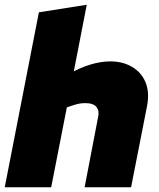

<svg xmlns="http://www.w3.org/2000/svg" viewBox="-20 -790 669 810"><path d="M0 0 144 -738 346 -770 279 -425 211 -442 277 -481Q319 -505 362.5 -518Q406 -531 445 -531Q498 -531 537 -508Q576 -485 593.5 -444Q611 -403 601 -346L533 0H337L394 -297Q400 -322 387 -338.5Q374 -355 339 -355Q326 -355 313 -352.5Q300 -350 286 -345L262 -337L196 0Z"/></svg>

Font: REM ExtraBold
Style: Italic
Weight: 800
Italic angle: -11°
Designer: Octavio Pardo
Foundry: Ashler Design
Version: Version 1.005;gftools[0.9.28]